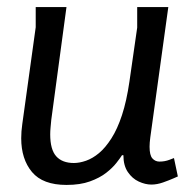

<svg xmlns="http://www.w3.org/2000/svg" viewBox="-20 -510 550 543"><path d="M168 -490 125 -171Q124 -160 123 -149.5Q122 -139 122 -130Q122 -87 139 -68Q156 -49 189 -49Q205 -49 223.5 -55.5Q242 -62 260 -77Q278 -92 295 -118.5Q312 -145 325 -184.5Q338 -224 346 -279L368 -432V-490H456L405 -121Q404 -114 403.5 -107Q403 -100 403 -95Q403 -71 411 -62Q419 -53 431 -53Q446 -53 459 -58Q472 -63 472 -63L483 -11Q483 -11 470.5 -5.5Q458 0 441 6Q424 12 408 12Q391 12 372.5 3.5Q354 -5 341.5 -23.5Q329 -42 329 -71H325Q320 -63 309 -49Q298 -35 280 -21Q262 -7 234.5 3Q207 13 168 13Q101 13 70.5 -23.5Q40 -60 40 -119Q40 -138 43 -159L81 -433V-490Z"/></svg>

Font: Rosario
Style: Italic
Weight: 400
Italic angle: -8.05°
Designer: Hector Gatti
Foundry: Omnibus Type
Version: Version 1.201